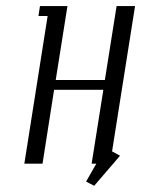

<svg xmlns="http://www.w3.org/2000/svg" viewBox="-20 -532 459 624"><path d="M59.1 0 134.8 -480H105L109.9 -512.2H199.2L161.1 -272H320.8L358.9 -512.2H418.9L344.2 -40L370.1 -25.9L286.1 71.8L259.8 58.1L293 0H277.8L315.9 -240.2H155.8L118.2 0Z"/></svg>

Font: Gawaa
Style: Italic
Weight: 400
Designer: T. Christopher White
Version: Version 1.0